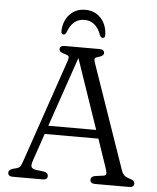

<svg xmlns="http://www.w3.org/2000/svg" viewBox="-59 -946 815 997"><g transform="rotate(5 348.0 -448.0)"><path d="M226 -20Q226 0 201 0H45Q20 0 20 -20Q20 -33 41 -41L62 -46.5Q75.5 -50 81 -59Q86.5 -68 94 -91L277.5 -626.5Q282.5 -642.5 279 -648.2Q275.5 -654 259 -658.5Q229.5 -666 229.5 -680Q229.5 -700 254.5 -700H436.5Q461.5 -700 461.5 -680Q461.5 -666 431.5 -658Q419.5 -655 416.2 -649.8Q413 -644.5 417 -631L606 -85.5Q612.5 -66 622.5 -57Q632.5 -48 651 -43Q666.5 -38.5 671.8 -33.2Q677 -28 677 -20Q677 0 652 0H473.5Q448.5 0 448.5 -20Q448.5 -36.5 470.5 -41L514.5 -47Q527 -49 527.8 -58.2Q528.5 -67.5 521.5 -87.5L471 -236H191L143 -96Q135 -72.5 137 -62Q139 -51.5 160 -46.5L204 -41Q226 -36 226 -20ZM206 -280H455.5L331 -644ZM345.5 -844Q283.5 -844 258 -771Q252 -759 244 -759Q230 -759 231 -777.5Q233.5 -830.5 264.8 -863.5Q296 -896.5 345.5 -896.5Q394.5 -896.5 425.8 -863.5Q457 -830.5 459.5 -777.5Q460.5 -759 447 -759Q438.5 -759 432.5 -771Q407 -844 345.5 -844Z"/></g></svg>

Font: Fraunces 9pt S100 Light
Style: Regular
Weight: 300
Version: Version 1.000; ttfautohint (v1.8.3)